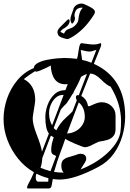

<svg xmlns="http://www.w3.org/2000/svg" viewBox="-21 -997 733 1080"><path d="M136 63Q131 63 131 58Q131 56 132.5 52Q134 48 135 44Q140 34 148 19.5Q156 5 164 -14L170 -28Q118 -58 80 -105.5Q42 -153 20.5 -210Q-1 -267 -1 -327Q-1 -385 18.5 -442Q38 -499 76 -545Q114 -591 169 -614Q170 -631 191 -642.5Q212 -654 241.5 -660Q271 -666 299 -668.5Q327 -671 340 -671Q359 -671 377 -669.5Q395 -668 412 -666Q416 -675 423 -724Q428 -756 439 -754Q465 -750 479.5 -748.5Q494 -747 497 -747Q500 -747 512.5 -747Q525 -747 544 -754Q548 -755 548 -749V-746Q548 -743 547.5 -740.5Q547 -738 546 -735L507 -638Q683 -558 683 -342Q683 -286 667 -231.5Q651 -177 618.5 -132Q586 -87 534 -59Q399 13 315 13Q296 13 276 10L270 44Q267 63 254 63ZM493 -644 521 -716Q514 -715 500 -710Q491 -707 483 -707Q468 -707 433 -716Q434 -712 435.5 -698Q437 -684 441 -660Q470 -654 493 -644ZM215 -144 254 -246Q234 -272 234 -338Q234 -371 246.5 -406Q259 -441 284 -465.5Q309 -490 347 -490L360 -524Q356 -523 347 -523Q271 -523 264 -629Q261 -626 243.5 -617.5Q226 -609 208 -601.5Q190 -594 184 -594Q181 -594 175 -596Q164 -589 148.5 -578.5Q133 -568 113 -552Q177 -518 177 -436Q177 -426 173.5 -404Q170 -382 166.5 -360.5Q163 -339 163 -330Q163 -298 185 -241Q211 -175 215 -144ZM337 -26Q324 -40 324 -65Q324 -87 334.5 -97Q345 -107 361.5 -112Q378 -117 395 -122Q397 -123 401.5 -124Q406 -125 413 -128Q422 -132 431 -132Q464 -132 464 -103Q464 -93 451 -74Q443 -61 438 -53.5Q433 -46 432 -44Q463 -55 499.5 -75.5Q536 -96 569.5 -124Q603 -152 626.5 -185Q650 -218 656 -252Q658 -266 659 -282Q660 -298 660 -315Q660 -413 601 -510Q581 -516 545 -552Q514 -583 486 -583L436 -457Q468 -440 474 -400H483Q485 -400 496 -405.5Q507 -411 522.5 -416.5Q538 -422 550 -422Q583 -422 606 -400.5Q629 -379 629 -347V-272Q629 -245 616 -230.5Q603 -216 583 -210Q563 -204 540 -201Q532 -200 517.5 -192Q503 -184 486.5 -176.5Q470 -169 455 -169Q451 -169 435 -175Q419 -181 400 -189Q381 -197 365.5 -205Q350 -213 346 -216Q336 -185 316 -132Q310 -116 301.5 -90.5Q293 -65 283 -30Q296 -28 309.5 -27Q323 -26 337 -26ZM296 -264Q306 -284 319.5 -302Q333 -320 351 -336Q385 -367 387 -371L411 -433Q406 -441 406 -450Q406 -462 418 -462Q421 -462 422 -461L468 -581Q452 -576 435 -565Q421 -528 392 -477Q393 -476 393 -474Q392 -473 391 -472Q390 -471 388 -470Q381 -457 372 -443.5Q363 -430 353 -415Q348 -411 340 -402.5Q332 -394 321 -381L281 -277Q285 -273 288.5 -269.5Q292 -266 296 -264ZM272 -292 337 -463H332Q309 -463 291.5 -446.5Q274 -430 264.5 -407Q255 -384 255 -362Q255 -321 272 -292ZM356 -246Q382 -247 405 -259.5Q428 -272 442 -293.5Q456 -315 456 -339Q456 -393 422 -421L389 -334Q380 -311 372 -289Q364 -267 356 -246ZM263 -34Q264 -37 272 -58Q280 -79 294 -117Q295 -121 288 -123Q281 -125 274 -131Q267 -137 267 -153Q267 -173 271.5 -191Q276 -209 281 -225Q277 -227 273 -229.5Q269 -232 265 -234L217 -108Q215 -76 207 -53Q221 -47 235.5 -42.5Q250 -38 263 -34ZM196 25H250Q251 21 251 16.5Q251 12 251 5Q234 1 217 -5.5Q200 -12 184 -20Q180 -11 180 1Q180 25 196 25ZM352 -778Q313 -787 307 -799Q302 -809 302 -817Q302 -820 304 -826Q308 -834 314 -841Q322 -849 333.5 -860.5Q345 -872 358 -885Q363 -890 366 -888Q371 -886 371 -879Q371 -872 367 -864Q364 -857 357.5 -851Q351 -845 345 -841Q332 -834 327 -829Q322 -824 320 -821Q320 -820 319.5 -820Q319 -820 319 -819Q319 -817 328 -813L339 -808Q344 -819 350.5 -825.5Q357 -832 379 -839Q395 -845 409 -862Q419 -875 420 -888Q422 -906 425 -916.5Q428 -927 429 -930Q437 -947 445 -953Q442 -954 436 -954Q427 -954 417.5 -949Q408 -944 403 -932Q400 -926 399 -921Q398 -916 398 -911Q398 -908 398.5 -905Q399 -902 400 -899Q401 -897 401 -894Q401 -889 398 -881Q387 -858 381 -867Q375 -878 375 -889Q375 -894 376.5 -899Q378 -904 379 -909Q386 -928 389.5 -938.5Q393 -949 393 -950Q400 -964 412 -970.5Q424 -977 436 -977Q447 -977 454 -973Q500 -953 508 -942Q513 -937 513 -930Q513 -925 510 -919Q509 -917 505.5 -911.5Q502 -906 496 -897Q447 -825 382 -787Q374 -783 366.5 -779.5Q359 -776 352 -778ZM393 -950Q393 -950 393 -950Q393 -950 393 -950Z"/></svg>

Font: Moo Lah Lah
Style: Regular
Weight: 400
Designer: Robert E. Leuschke
Foundry: Robert E. Leuschke
Version: Version 1.010; ttfautohint (v1.8.3)